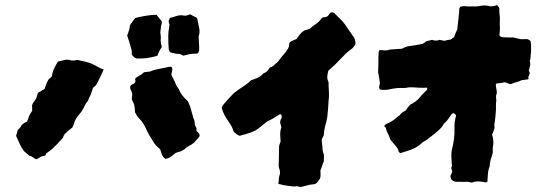

<svg xmlns="http://www.w3.org/2000/svg" viewBox="-20 -684 2145 752"><path d="M760 -486Q759 -483 757.5 -479.5Q756 -476 752 -474Q740 -474 734 -473.5Q728 -473 720.5 -471.5Q713 -470 698 -466Q693 -468 688 -471Q683 -474 676 -473Q670 -473 663.5 -475Q657 -477 650 -478Q644 -480 642 -488Q641 -489 641 -491Q639 -515 639 -538.5Q639 -562 644 -587Q640 -599 640.5 -602Q641 -605 645 -612Q645 -614 647 -614Q661 -618 674 -622Q687 -626 700 -623Q706 -622 712 -623.5Q718 -625 725 -628Q731 -624 737.5 -621Q744 -618 751 -614Q751 -613 752 -611.5Q753 -610 753 -608Q754 -605 754.5 -601.5Q755 -598 756 -595Q759 -582 761 -569Q763 -556 758 -542Q759 -532 759 -521.5Q759 -511 760 -501ZM614 -500Q609 -493 604 -483.5Q599 -474 597 -466Q575 -459 555 -456.5Q535 -454 515 -455Q509 -457 506 -459.5Q503 -462 500 -465Q499 -467 497 -469.5Q495 -472 496 -476Q497 -482 495.5 -488Q494 -494 492 -500Q489 -511 485.5 -522.5Q482 -534 478 -545Q480 -550 482 -555.5Q484 -561 485 -565Q487 -570 487.5 -575Q488 -580 489 -585Q492 -590 495.5 -595Q499 -600 503 -605Q505 -607 507 -610Q509 -613 511 -614Q532 -619 553 -622.5Q574 -626 593 -626L613 -601Q615 -594 612.5 -588Q610 -582 610 -575Q610 -571 609 -567Q608 -563 608 -558Q608 -553 609 -548Q610 -543 610 -538Q610 -533 609.5 -528Q609 -523 610 -518Q610 -514 611.5 -509.5Q613 -505 614 -500ZM386 -412Q380 -398 375 -387.5Q370 -377 365 -367Q363 -363 361 -359.5Q359 -356 357 -352Q354 -348 350.5 -345.5Q347 -343 344 -340Q343 -336 341.5 -331Q340 -326 338 -321Q336 -313 331.5 -305.5Q327 -298 325 -290Q316 -280 310.5 -267.5Q305 -255 297 -244Q293 -240 290.5 -236.5Q288 -233 284 -228Q274 -215 269 -198Q268 -194 266.5 -191.5Q265 -189 263 -184Q261 -183 257.5 -180Q254 -177 251 -175Q244 -169 237 -162.5Q230 -156 227 -146Q222 -138 216 -133Q210 -126 203.5 -119.5Q197 -113 190 -106Q183 -99 176 -94Q169 -89 161 -83Q160 -82 160 -80.5Q160 -79 159 -77Q155 -73 150 -73Q145 -73 140 -70L123 -60Q116 -62 109.5 -67.5Q103 -73 95 -74Q86 -82 74 -92Q64 -105 57 -120.5Q50 -136 43 -152Q45 -157 46.5 -163Q48 -169 49 -174Q54 -179 58 -183.5Q62 -188 64 -193Q69 -199 74.5 -202Q80 -205 86 -208Q91 -220 94 -230Q97 -235 100 -240.5Q103 -246 106 -250Q106 -256 106 -261Q106 -266 105 -269Q107 -278 112 -284.5Q117 -291 121 -297Q123 -302 124.5 -307Q126 -312 128 -319Q130 -321 131.5 -322.5Q133 -324 137 -325Q142 -329 146 -331Q150 -333 155 -336Q157 -345 161 -354Q163 -358 164.5 -362Q166 -366 168 -369Q170 -374 174.5 -377Q179 -380 183 -384Q185 -400 191.5 -414.5Q198 -429 207 -443Q220 -446 233 -449Q246 -452 260 -447H267Q273 -447 278.5 -448.5Q284 -450 290 -448Q296 -446 302 -445Q308 -444 313 -443Q322 -440 331 -437.5Q340 -435 348 -430Q357 -426 366 -420.5Q375 -415 386 -412ZM757 -144Q754 -140 751 -137.5Q748 -135 745 -131Q742 -127 737 -123Q732 -119 727 -116Q713 -110 702 -99Q696 -95 687 -91Q683 -90 678 -88.5Q673 -87 668 -85Q659 -78 649.5 -70.5Q640 -63 627 -62Q617 -70 613.5 -80Q610 -90 607 -100Q592 -111 583 -125Q574 -139 565 -154Q561 -161 557 -169Q553 -177 550 -184Q541 -204 527 -218Q516 -229 509 -244Q508 -252 507.5 -260.5Q507 -269 505 -276Q502 -281 500 -286Q498 -291 496 -296Q497 -300 497 -305Q497 -310 498 -315Q497 -323 493 -330Q489 -337 490 -345Q492 -351 497.5 -353Q503 -355 506 -358Q512 -363 510 -369Q508 -375 512 -379Q515 -381 519.5 -383.5Q524 -386 528 -389Q533 -391 536.5 -394.5Q540 -398 544 -401Q550 -402 556 -402.5Q562 -403 568 -404Q573 -406 578 -408Q583 -410 588 -411Q602 -414 617 -417Q632 -420 647 -423Q649 -423 649.5 -422.5Q650 -422 651 -422Q657 -416 654 -407Q653 -403 652.5 -400Q652 -397 651 -392Q655 -382 660 -373Q665 -364 669 -353Q672 -346 676.5 -340.5Q681 -335 684 -327Q686 -322 689.5 -317Q693 -312 697 -307Q699 -305 701.5 -302Q704 -299 706 -297Q714 -291 718 -282.5Q722 -274 725 -266Q728 -255 731.5 -243Q735 -231 738 -220Q741 -215 742 -209Q743 -203 743 -197Q744 -192 747 -187.5Q750 -183 750 -178Q749 -177 749.5 -175Q750 -173 750 -170Q752 -169 754 -167.5Q756 -166 757 -164Q767 -154 757 -144Z M1372 -520Q1374 -510 1367 -503Q1365 -500 1362.5 -497.5Q1360 -495 1358 -493Q1343 -483 1331 -470.5Q1319 -458 1306 -445Q1297 -435 1287 -426Q1277 -417 1266 -407Q1263 -396 1262 -386Q1261 -376 1265 -367Q1267 -363 1267 -358Q1267 -353 1267 -348Q1268 -334 1268.5 -319Q1269 -304 1267 -290Q1266 -274 1265 -258Q1264 -242 1262 -227Q1259 -207 1253 -189Q1251 -180 1250 -171.5Q1249 -163 1248 -154Q1246 -150 1244 -146Q1242 -142 1240 -137Q1241 -129 1241.5 -121Q1242 -113 1243 -105Q1243 -101 1243.5 -97Q1244 -93 1245 -89Q1249 -80 1249 -70.5Q1249 -61 1248 -51Q1244 -43 1241.5 -34.5Q1239 -26 1235 -17Q1235 -10 1235.5 -2Q1236 6 1234 14Q1230 20 1226 26Q1222 32 1214 37Q1208 38 1201.5 38.5Q1195 39 1188 41L1160 48Q1154 49 1148.5 46.5Q1143 44 1137 46Q1134 47 1128 46Q1119 45 1109.5 44Q1100 43 1090 41Q1085 40 1080 38.5Q1075 37 1070 36Q1072 26 1072 18Q1072 10 1075 2Q1079 -9 1074 -23Q1072 -28 1071.5 -34Q1071 -40 1072 -45Q1072 -62 1072.5 -77.5Q1073 -93 1073 -109Q1073 -114 1075 -118.5Q1077 -123 1079 -129Q1078 -142 1077.5 -156.5Q1077 -171 1082 -185Q1081 -190 1080 -194Q1079 -198 1078 -200Q1076 -211 1081 -218Q1086 -225 1082 -233Q1082 -235 1081.5 -235Q1081 -235 1081 -236Q1080 -236 1078 -236.5Q1076 -237 1075 -236Q1065 -230 1055 -223.5Q1045 -217 1034 -212Q1028 -210 1022 -205Q1019 -202 1015 -199Q1011 -196 1007 -193Q991 -179 980.5 -173Q970 -167 950 -161Q942 -159 934.5 -156.5Q927 -154 919 -152Q913 -154 907.5 -158Q902 -162 897 -166Q896 -167 894 -171Q891 -182 886 -191Q881 -200 875 -208Q867 -219 860 -232Q853 -245 849 -259Q848 -264 850 -267Q852 -270 854 -273Q862 -282 870 -291.5Q878 -301 886 -309Q892 -316 899 -321.5Q906 -327 913 -332Q926 -341 939.5 -350Q953 -359 964 -370Q977 -374 988.5 -379Q1000 -384 1009 -394Q1011 -397 1017 -399Q1022 -401 1025 -404Q1030 -408 1033 -414Q1036 -420 1043 -422Q1048 -424 1052 -427.5Q1056 -431 1060 -435Q1065 -438 1070 -444Q1078 -456 1088 -467Q1098 -478 1106 -490Q1114 -502 1113 -516Q1118 -521 1120 -522Q1125 -525 1130.5 -527Q1136 -529 1141 -531Q1147 -539 1153.5 -548Q1160 -557 1171 -564Q1175 -566 1182 -567.5Q1189 -569 1195 -573Q1206 -583 1220 -592Q1233 -602 1239 -612Q1244 -617 1249 -616.5Q1254 -616 1258 -618Q1264 -620 1267 -625Q1270 -630 1274 -634Q1281 -637 1287 -634Q1287 -634 1287.5 -633.5Q1288 -633 1289 -633Q1303 -619 1316.5 -605.5Q1330 -592 1340 -575Q1345 -567 1350.5 -560Q1356 -553 1360 -546Q1370 -536 1372 -520Z M2060 -483Q2059 -474 2058.5 -466.5Q2058 -459 2057 -451Q2055 -448 2055 -444Q2058 -435 2056 -426.5Q2054 -418 2052 -409Q2051 -408 2051 -407.5Q2051 -407 2051 -407Q2053 -404 2055 -398Q2054 -394 2052.5 -391Q2051 -388 2050 -384Q2049 -382 2049.5 -379Q2050 -376 2050 -374Q2049 -374 2048 -373.5Q2047 -373 2046 -373Q2041 -372 2035 -371.5Q2029 -371 2023 -370Q2014 -365 2003.5 -362.5Q1993 -360 1982 -355Q1976 -354 1966 -359Q1956 -364 1950 -360Q1946 -359 1938 -358.5Q1930 -358 1925 -357Q1921 -355 1922.5 -345.5Q1924 -336 1925.5 -326.5Q1927 -317 1924 -314Q1922 -307 1923 -300Q1923 -298 1923.5 -295.5Q1924 -293 1924 -291Q1922 -280 1922.5 -268.5Q1923 -257 1922 -246Q1921 -235 1920 -223.5Q1919 -212 1917 -201Q1916 -199 1916 -196.5Q1916 -194 1916 -192Q1918 -185 1916 -179Q1914 -173 1912 -168Q1911 -165 1910 -162.5Q1909 -160 1907 -158Q1916 -131 1910 -105V-85Q1907 -75 1903 -62.5Q1899 -50 1898 -36V-32Q1892 -19 1891 -3.5Q1890 12 1889 28Q1886 29 1883.5 30Q1881 31 1879 30Q1866 27 1853.5 26.5Q1841 26 1829 31Q1824 31 1822 30Q1812 27 1803 28Q1794 29 1784 28H1768Q1745 26 1744 5Q1746 2 1747.5 -2.5Q1749 -7 1751 -10Q1751 -16 1748.5 -21.5Q1746 -27 1750 -33Q1750 -42 1749 -50.5Q1748 -59 1748 -68Q1748 -75 1748 -82.5Q1748 -90 1750 -97Q1755 -117 1758 -138.5Q1761 -160 1760 -182Q1759 -206 1766 -230Q1767 -235 1756 -241Q1754 -240 1752 -239Q1750 -238 1748 -236Q1741 -226 1734.5 -216.5Q1728 -207 1718 -199Q1718 -199 1716 -195Q1710 -185 1701 -176.5Q1692 -168 1682 -160Q1672 -153 1662.5 -145Q1653 -137 1643 -131Q1635 -127 1632 -124Q1619 -111 1603 -103.5Q1587 -96 1570 -91Q1565 -90 1559.5 -88Q1554 -86 1549 -84Q1548 -84 1547.5 -84.5Q1547 -85 1546 -85Q1541 -89 1540 -95Q1539 -101 1534 -107Q1530 -113 1523 -120.5Q1516 -128 1509 -137Q1504 -152 1497 -166Q1493 -172 1492.5 -178.5Q1492 -185 1485 -189Q1486 -194 1489 -196Q1492 -198 1494 -199Q1519 -209 1540 -229Q1541 -230 1542.5 -230.5Q1544 -231 1545 -232Q1550 -240 1556.5 -244Q1563 -248 1570 -252Q1573 -257 1576 -261.5Q1579 -266 1583 -270Q1584 -271 1585 -272.5Q1586 -274 1587 -274Q1598 -280 1608 -287Q1618 -294 1625 -304Q1631 -311 1637 -317Q1643 -323 1649 -329Q1655 -333 1653 -338Q1652 -342 1648.5 -341Q1645 -340 1643 -340Q1632 -340 1620.5 -340.5Q1609 -341 1598 -342Q1591 -342 1584.5 -342Q1578 -342 1572 -340Q1561 -339 1550 -339.5Q1539 -340 1528 -338Q1518 -337 1507.5 -334.5Q1497 -332 1486 -332H1477Q1463 -332 1465 -345Q1466 -349 1467 -352.5Q1468 -356 1468 -360Q1466 -371 1464.5 -382Q1463 -393 1461 -400Q1461 -411 1461.5 -419.5Q1462 -428 1462 -437Q1462 -448 1462 -458Q1462 -468 1463 -478Q1463 -483 1467 -488Q1477 -487 1487.5 -486.5Q1498 -486 1508 -490Q1519 -491 1529.5 -491.5Q1540 -492 1553 -493Q1555 -493 1558 -495Q1561 -497 1564 -498Q1575 -503 1586 -504Q1612 -507 1634 -512Q1639 -514 1642.5 -517Q1646 -520 1649 -522Q1655 -523 1660.5 -525Q1666 -527 1672 -528Q1687 -522 1702 -528L1720 -524Q1733 -528 1745 -529Q1747 -531 1751 -533.5Q1755 -536 1759 -539Q1761 -547 1764.5 -554.5Q1768 -562 1771 -569Q1773 -590 1775.5 -610Q1778 -630 1779 -650Q1779 -652 1781 -654.5Q1783 -657 1784 -658Q1796 -661 1810 -659H1843Q1845 -659 1848.5 -659Q1852 -659 1855 -660Q1866 -662 1875.5 -662.5Q1885 -663 1892 -661Q1906 -657 1921 -662Q1922 -664 1927 -664Q1931 -660 1933.5 -656Q1936 -652 1936 -647Q1935 -638 1936.5 -628.5Q1938 -619 1938 -608Q1937 -600 1937.5 -591Q1938 -582 1938 -574Q1938 -567 1937.5 -561Q1937 -555 1936 -547Q1939 -538 1951 -538Q1958 -538 1965.5 -537.5Q1973 -537 1980 -537Q1983 -537 1986.5 -537.5Q1990 -538 1992 -537Q1998 -536 2004.5 -534Q2011 -532 2017 -531Q2024 -530 2030.5 -530.5Q2037 -531 2043 -531Q2051 -530 2058 -523Q2060 -514 2060 -504Q2060 -494 2060 -483Z"/></svg>

Font: Darumadrop One
Style: Regular
Weight: 400
Version: Version 1.000